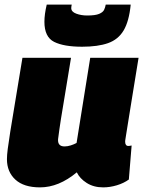

<svg xmlns="http://www.w3.org/2000/svg" viewBox="-20 -800 619 830"><path d="M153 10Q83 10 46.5 -23.5Q10 -57 10 -112Q10 -129 13.5 -156.5Q17 -184 24.5 -231.5Q32 -279 45 -356Q58 -433 77 -550H287Q273 -462 262 -398Q251 -334 243.5 -286Q236 -238 231 -198Q229 -167 259 -167Q272 -167 286 -171.5Q300 -176 311 -182L370 -550H579Q562 -445 551 -378Q540 -311 534 -272.5Q528 -234 525 -216.5Q522 -199 521.5 -194Q521 -189 521 -188Q521 -169 535 -169Q537 -169 540.5 -169.5Q544 -170 549 -171L537 -24Q515 -8 485 1Q455 10 426 10Q385 10 355 -9Q325 -28 312 -55Q234 10 153 10ZM335 -598Q256 -598 214 -619Q172 -640 172 -706Q172 -738 182 -780H290Q288 -770 288 -765Q288 -749 309.5 -741Q331 -733 357 -733Q392 -733 408.5 -740Q425 -747 430 -757.5Q435 -768 437 -780H545Q538 -708 514.5 -668.5Q491 -629 447 -613.5Q403 -598 335 -598Z"/></svg>

Font: Georama Black
Style: Italic
Weight: 900
Italic angle: -9°
Designer: Jean-Baptiste Levee
Foundry: Production Type
Version: Version 1.000